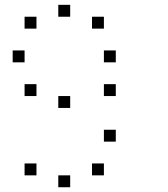

<svg xmlns="http://www.w3.org/2000/svg" viewBox="-20 -487 707 807"><path d="M416.7 200V250H366.7V200ZM275 250V300H225V250ZM133.3 200V250H83.3V200ZM466.7 58.3V108.3H416.7V58.3ZM466.7 -133.3V-83.3H416.7V-133.3ZM275 -83.3V-33.3H225V-83.3ZM133.3 -133.3V-83.3H83.3V-133.3ZM466.7 -275V-225H416.7V-275ZM83.3 -275V-225H33.3V-275ZM416.7 -416.7V-366.7H366.7V-416.7ZM275 -466.7V-416.7H225V-466.7ZM133.3 -416.7V-366.7H83.3V-416.7Z"/></svg>

Font: 0xA000-Boxes
Style: Boxes
Weight: 400
Version: Version 0.1